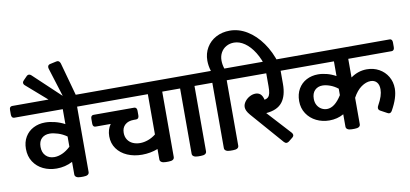

<svg xmlns="http://www.w3.org/2000/svg" viewBox="-112 -1186 3151 1476"><g transform="rotate(-10 1463.5 -447.5)"><path d="M587.4 -602.5V-565.9Q587.4 -552.7 581.8 -545.4Q576.2 -538.1 565.9 -538.1H481.4V-28.3Q481.4 0 436.5 0H415Q393.1 0 381.3 -7.6Q369.6 -15.1 369.6 -28.3V-126.5Q312 -96.7 245.6 -96.7Q188.5 -96.7 141.1 -119.4Q93.8 -142.1 65.7 -185.1Q37.6 -228 37.6 -286.6Q37.6 -339.4 61 -378.9Q84.5 -418.5 125.5 -439.7Q166.5 -460.9 217.3 -460.9Q252 -460.9 292.5 -450.9Q333 -440.9 369.6 -421.4V-538.1H-8.8Q-19.5 -538.1 -25.1 -545.4Q-30.8 -552.7 -30.8 -565.9V-602.5Q-30.8 -629.9 -8.8 -629.9H565.9Q576.7 -629.9 582 -622.8Q587.4 -615.7 587.4 -602.5ZM369.6 -245.1V-324.7Q337.4 -347.7 301 -359.1Q264.6 -370.6 237.3 -370.6Q198.2 -370.6 174.6 -347.9Q150.9 -325.2 150.9 -282.2Q150.9 -237.8 176.3 -212.2Q201.7 -186.5 243.2 -186.5Q272.9 -186.5 305.4 -200.9Q337.9 -215.3 369.6 -245.1Z M400.4 -596.7 391.6 -624 342.3 -570.8 115.2 -769Q104 -778.3 104 -789.6Q104 -799.8 113.8 -809.1L138.2 -834Q147.5 -844.7 158.7 -844.7Q168.9 -844.7 177.7 -835.9L387.2 -638.7L316.9 -863.8Q315.4 -869.6 315.4 -874Q315.4 -894 336.9 -897.5L381.8 -907.2Q386.7 -908.7 391.6 -908.7Q408.2 -908.7 416 -887.2L490.2 -618.2Z M1252.4 -602.5V-565.9Q1252.4 -553.2 1246.6 -545.7Q1240.7 -538.1 1230.5 -538.1H1146V-28.3Q1146 0 1101.1 0H1079.6Q1057.6 0 1045.7 -7.6Q1033.7 -15.1 1033.7 -28.3V-109.9Q975.1 -87.4 910.2 -87.4Q847.2 -87.4 795.9 -109.6Q744.6 -131.8 714.8 -173.3Q685.1 -214.8 685.1 -270Q685.1 -323.2 712.9 -362.3H595.2Q573.2 -362.3 573.2 -389.6V-426.3Q573.2 -454.1 595.2 -454.1H911.6Q922.4 -454.1 928 -446.8Q933.6 -439.5 933.6 -426.3V-389.6Q933.6 -377 928 -369.6Q922.4 -362.3 911.6 -362.3H892.6Q849.6 -362.3 824.5 -339.8Q799.3 -317.4 799.3 -277.3Q799.3 -246.1 814 -223.6Q828.6 -201.2 854 -189.7Q879.4 -178.2 911.1 -178.2Q941.4 -178.2 973.4 -189.7Q1005.4 -201.2 1033.7 -223.6V-538.1H548.8Q538.1 -538.1 532.5 -545.4Q526.9 -552.7 526.9 -565.9V-602.5Q526.9 -629.9 548.8 -629.9H1230.5Q1240.7 -629.9 1246.6 -622.8Q1252.4 -615.7 1252.4 -602.5Z M1503.9 -602.5V-565.9Q1503.9 -553.2 1498.3 -545.7Q1492.7 -538.1 1482.4 -538.1H1397.9V-28.3Q1397.9 0 1353 0H1331.5Q1309.6 0 1297.6 -7.6Q1285.6 -15.1 1285.6 -28.3V-538.1H1212.9Q1202.1 -538.1 1196.5 -545.4Q1190.9 -552.7 1190.9 -565.9V-602.5Q1190.9 -629.9 1212.9 -629.9H1482.4Q1492.7 -629.9 1498.3 -622.8Q1503.9 -615.7 1503.9 -602.5Z M2064.5 -598.1 1965.3 -574.7Q1945.3 -649.4 1911.6 -703.4Q1877.9 -757.3 1836.9 -785.4Q1795.9 -813.5 1754.4 -813.5Q1720.2 -813.5 1693.4 -798.3Q1666.5 -783.2 1651.4 -756.1Q1636.2 -729 1636.2 -694.8Q1636.2 -662.6 1647 -629.9H1733.9Q1744.1 -629.9 1749.8 -622.8Q1755.4 -615.7 1755.4 -602.5V-565.9Q1755.4 -553.2 1749.8 -545.7Q1744.1 -538.1 1733.9 -538.1H1649.4V-28.3Q1649.4 0 1604.5 0H1583Q1561 0 1549.1 -7.6Q1537.1 -15.1 1537.1 -28.3V-538.1H1464.4Q1453.6 -538.1 1448 -545.4Q1442.4 -552.7 1442.4 -565.9V-602.5Q1442.4 -629.9 1464.4 -629.9H1542Q1528.8 -671.9 1528.8 -711.9Q1528.8 -768.6 1555.7 -813.7Q1582.5 -858.9 1630.1 -884.3Q1677.7 -909.7 1737.8 -909.7Q1808.1 -909.7 1872.8 -870.1Q1937.5 -830.6 1987.3 -760Q2037.1 -689.5 2064.5 -598.1Z M2171.9 -602.5V-565.9Q2171.9 -553.2 2166 -545.7Q2160.2 -538.1 2150.4 -538.1H2070.3V-435.1Q2070.3 -343.3 2031.2 -293.5Q1992.2 -243.7 1904.8 -236.8L2071.8 -54.2Q2080.1 -44.4 2080.1 -35.6Q2080.1 -24.4 2067.9 -15.1L2038.1 8.8Q2029.3 15.6 2019.5 15.6Q2008.8 15.6 1999 4.4L1779.3 -247.6Q1749.5 -282.2 1749.5 -310.1Q1749.5 -332 1764.4 -352.5Q1779.3 -373 1802.5 -385.7Q1825.7 -398.4 1849.6 -398.4Q1871.6 -398.4 1887 -385.3Q1902.3 -372.1 1910.2 -339.8Q1928.7 -343.8 1939 -353.8Q1949.2 -363.8 1953.6 -383.1Q1958 -402.3 1958 -435.1V-538.1H1715.8Q1705.1 -538.1 1699.5 -545.4Q1693.8 -552.7 1693.8 -565.9V-602.5Q1693.8 -629.9 1715.8 -629.9H2150.4Q2160.2 -629.9 2166 -622.8Q2171.9 -615.7 2171.9 -602.5Z M2958.5 -602.5V-565.9Q2958.5 -552.7 2952.9 -545.4Q2947.3 -538.1 2937 -538.1H2598.1V-392.6Q2656.2 -434.1 2723.6 -434.1Q2776.4 -434.1 2819.1 -410.4Q2861.8 -386.7 2886.5 -345Q2911.1 -303.2 2911.1 -251.5Q2911.1 -180.2 2858.4 -86.9Q2849.6 -71.3 2836.9 -71.3Q2828.6 -71.3 2820.3 -76.7L2771 -103.5Q2756.8 -111.3 2756.8 -125Q2756.8 -134.3 2761.7 -142.6Q2783.2 -181.6 2792.5 -210.4Q2801.8 -239.3 2801.8 -264.2Q2801.8 -301.3 2784.2 -320.6Q2766.6 -339.8 2736.8 -339.8Q2701.7 -339.8 2664.3 -313.7Q2627 -287.6 2598.1 -233.9V-28.3Q2598.1 0 2553.2 0H2531.7Q2509.8 0 2498 -7.6Q2486.3 -15.1 2486.3 -28.3V-125Q2436 -96.7 2374.5 -96.7Q2319.8 -96.7 2272.9 -119.6Q2226.1 -142.6 2198 -185.1Q2169.9 -227.5 2169.9 -283.2Q2169.9 -337.9 2193.4 -378.2Q2216.8 -418.5 2257.3 -439.7Q2297.9 -460.9 2347.7 -460.9Q2381.3 -460.9 2417.2 -451.4Q2453.1 -441.9 2486.3 -423.3V-538.1H2132.3Q2121.6 -538.1 2116 -545.4Q2110.4 -552.7 2110.4 -565.9V-602.5Q2110.4 -629.9 2132.3 -629.9H2937Q2947.8 -629.9 2953.1 -622.8Q2958.5 -615.7 2958.5 -602.5ZM2486.3 -274.4V-324.7Q2457 -347.7 2424.8 -359.1Q2392.6 -370.6 2366.2 -370.6Q2330.1 -370.6 2306.9 -347.4Q2283.7 -324.2 2283.7 -280.8Q2283.7 -252 2296.1 -230.5Q2308.6 -209 2328.6 -197.8Q2348.6 -186.5 2371.1 -186.5Q2431.6 -186.5 2486.3 -274.4Z"/></g></svg>

Font: Jaldi
Style: Bold
Weight: 400
Designer: Pablo Cosgaya and Nicolas Silva
Foundry: Omnibus-Type
Version: Version 1.007